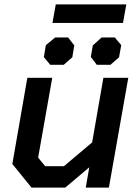

<svg xmlns="http://www.w3.org/2000/svg" viewBox="-20 -851 623 871"><path d="M36 -107 104 -498H217L153 -136L185 -97H270L398 -205L449 -498H562L474 0H369L385 -92L276 0H123ZM233 -831H553L538 -747H218ZM179 -592 188 -646 230 -681H289L317 -645L308 -591L269 -557H208ZM392 -593 401 -645 441 -681H501L530 -646L520 -591L481 -557H419Z"/></svg>

Font: Chakra Petch SemiBold
Style: Italic
Weight: 600
Italic angle: -10°
Designer: Katatrad Aksorn Co.,Ltd.
Foundry: Cadson Demak Co.,Ltd.
Version: Version 1.000; ttfautohint (v1.6)